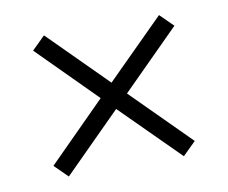

<svg xmlns="http://www.w3.org/2000/svg" viewBox="-51 -624 580 489"><g transform="rotate(-10 239.0 -379.5)"><path d="M90.5 -197.5 56.5 -231 205 -380 56.5 -529 90.5 -562.5 239 -414 388 -562.5 422 -529 273 -380 422 -231 388 -197.5 239 -346Z"/></g></svg>

Font: Encode Sans Condensed Condensed Light
Style: Regular
Weight: 300
Width: 3
Designer: Multiple Designers
Foundry: Impallari Type
Version: Version 3.000; ttfautohint (v1.8.3) -l 8 -r 50 -G 200 -x 14 